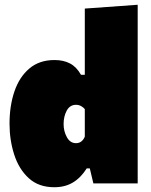

<svg xmlns="http://www.w3.org/2000/svg" viewBox="-20 -770 633 806"><path d="M208 16Q142.5 16 101 -21.8Q59.5 -59.5 39.8 -120.5Q20 -181.5 20 -251Q20 -325.5 40.5 -386Q61 -446.5 103 -482.2Q145 -518 209 -518Q246.5 -518 274 -503.5Q301.5 -489 320 -456H336V-734L558 -750V0H372L357 -63H344Q319.5 -24 286.2 -4Q253 16 208 16ZM299 -169Q313.5 -169 323 -177.5Q332.5 -186 336 -197V-312Q330 -319.5 320.2 -324.8Q310.5 -330 299 -330Q273.5 -330 260.2 -305.8Q247 -281.5 247 -249Q247 -219 260.8 -194Q274.5 -169 299 -169Z"/></svg>

Font: Commissioner Black
Style: Regular
Weight: 900
Designer: Kostas Bartsokas
Foundry: Kostas Bartsokas
Version: Version 1.000; ttfautohint (v1.8.3)